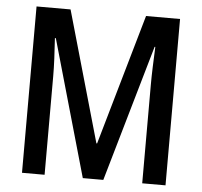

<svg xmlns="http://www.w3.org/2000/svg" viewBox="-51 -767 864 821"><g transform="rotate(5 380.5 -357.0)"><path d="M334 0 167 -586H163Q166 -542 168 -499Q170 -456 170 -423V0H73V-714H219L379 -153H382L543 -714H689V0H589V-424Q589 -457 590.5 -499.5Q592 -542 594 -586H591L422 0Z"/></g></svg>

Font: Avrile Sans Condensed Medium
Style: Regular
Weight: 500
Width: 3
Designer: Monotype Design Team
Foundry: Monotype Imaging Inc.
Version: Version 2.001;September 10, 2019;FontCreator 11.5.0.2425 64-